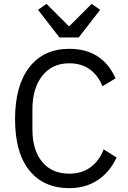

<svg xmlns="http://www.w3.org/2000/svg" viewBox="-20 -963 661 995"><path d="M288 -769 177 -912 221 -943 338 -826 455 -943 499 -912 388 -769ZM339 12Q206 12 132 -80Q58 -172 58 -345Q58 -519 132 -614.5Q206 -710 339 -710Q510 -710 579 -557L511 -516Q489 -572 445.5 -603.5Q402 -635 339 -635Q250 -635 199 -570Q148 -505 148 -397V-293Q148 -185 198.5 -124Q249 -63 339 -63Q404 -63 449.5 -96.5Q495 -130 517 -189L584 -147Q550 -72 487 -30Q424 12 339 12Z"/></svg>

Font: Anuphan
Style: Regular
Weight: 400
Designer: Mike Abbink, Paul van der Laan, Pieter van Rosmalen, Mint Tantisuwanna
Foundry: Bold Monday; Cadson Demak
Version: Version 3.002;hotconv 1.0.109;makeotfexe 2.5.65596